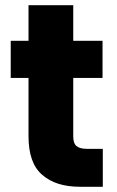

<svg xmlns="http://www.w3.org/2000/svg" viewBox="-20 -714 446 734"><path d="M312 -145C312 -145 312 -145 312 -145C293 -145 280 -149 272 -156C264 -163 260 -175 260 -192C260 -192 260 -416 260 -416C260 -416 372 -416 372 -416C372 -416 372 -558 372 -558C372 -558 260 -558 260 -558C260 -558 260 -694 260 -694C260 -694 89 -694 89 -694C89 -694 89 -558 89 -558C89 -558 21 -558 21 -558C21 -558 21 -416 21 -416C21 -416 89 -416 89 -416C89 -416 89 -194 89 -194C89 -194 89 -194 89 -194C89 -125 106 -76 141 -46C176 -15 224 0 286 0C286 0 373 0 373 0C373 0 373 -145 373 -145C373 -145 312 -145 312 -145Z"/></svg>

Font: Girnar Poppins
Style: Bold
Weight: 500
Designer: Ninad Kale (Devanagari), Jonny Pinhorn (Latin)
Foundry: Indian Type Foundry
Version: ""